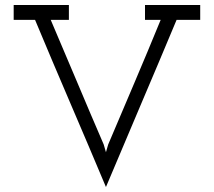

<svg xmlns="http://www.w3.org/2000/svg" viewBox="-20 -720 860 772"><path d="M690 -640Q619 -470 548 -303.5Q477 -137 406 32Q335 -137 263.5 -303.5Q192 -470 121 -640H35V-700H257V-640H184Q238 -514 290.5 -389Q343 -264 397 -139L406 -108L415 -139Q468 -264 521 -388.5Q574 -513 626 -640H563V-700H785V-640Z"/></svg>

Font: Josefin Slab SemiBold
Style: Regular
Weight: 600
Designer: Santiago Orozco
Foundry: Typemade
Version: Version 2.000